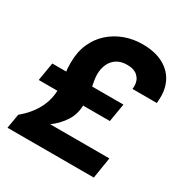

<svg xmlns="http://www.w3.org/2000/svg" viewBox="-164 -844 940 977"><g transform="rotate(30 305.5 -356.0)"><path d="M13 0 27 -84Q82 -130 110.5 -184Q139 -238 139 -300Q139 -297 139.5 -295Q140 -293 141 -290H29L47 -397H129Q127 -408 126.5 -421.5Q126 -435 126 -448Q126 -512 148 -561Q170 -610 208 -643.5Q246 -677 294.5 -694.5Q343 -712 396 -712Q467 -712 514.5 -688Q562 -664 586 -622.5Q610 -581 610 -527Q610 -519 609.5 -509.5Q609 -500 608 -489H465Q466 -494 466 -499Q466 -504 466 -508Q466 -540 444.5 -561Q423 -582 382 -582Q344 -582 319.5 -565.5Q295 -549 283.5 -522Q272 -495 272 -465Q272 -448 275 -430.5Q278 -413 281 -397H465L447 -290H291Q290 -293 290 -295Q290 -297 290 -298Q290 -242 263 -199Q236 -156 192 -124H540L520 0Z"/></g></svg>

Font: Rethink Sans ExtraBold
Style: Italic
Weight: 800
Italic angle: -10°
Designer: The Rethink Sans project authors (Hans Thiessen). DM Sans designed by Colophon Foundry.
Foundry: Rethink Communications LLC
Version: Version 1.001